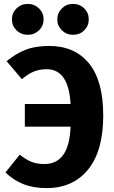

<svg xmlns="http://www.w3.org/2000/svg" viewBox="-20 -945 581 982"><path d="M508 -354Q508 -174 431 -78.5Q354 17 218 17Q150 17 99 -3.5Q48 -24 8 -63L81 -154Q112 -129 140.5 -117.5Q169 -106 207 -106Q334 -106 341 -297H107V-413H341Q331 -591 219 -591Q182 -591 153 -579Q124 -567 92 -540L14 -632Q61 -671 111 -690.5Q161 -710 231 -710Q362 -710 435 -621Q508 -532 508 -354ZM203 -846Q203 -813 179.5 -790Q156 -767 122 -767Q88 -767 64.5 -790Q41 -813 41 -846Q41 -879 64.5 -902Q88 -925 122 -925Q156 -925 179.5 -902Q203 -879 203 -846ZM434 -846Q434 -813 411 -790Q388 -767 353 -767Q320 -767 296.5 -790Q273 -813 273 -846Q273 -879 296.5 -902Q320 -925 353 -925Q388 -925 411 -902Q434 -879 434 -846Z"/></svg>

Font: FiraGOUPP
Style: Bold
Weight: 700
Designer: bBox Type
Foundry: bBox Type GmbH
Version: Version 1.001